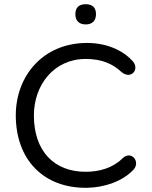

<svg xmlns="http://www.w3.org/2000/svg" viewBox="-20 -883 721 912"><path d="M393 9C476 8 563 -22 614 -77C649 -114 604 -171 562 -131C517 -86 453 -67 387 -67C236 -67 141 -166 141 -335C141 -479 236 -603 387 -603C462 -603 514 -581 557 -541C603 -502 648 -556 607 -596C561 -645 486 -679 393 -679C187 -679 55 -525 55 -335C55 -125 187 12 393 9ZM387 -767C419 -767 436 -785 436 -816C436 -847 419 -863 387 -863C355 -863 338 -847 338 -816C338 -785 355 -767 387 -767Z"/></svg>

Font: SN Pro Book
Style: Regular
Weight: 350
Designer: Tobias Whetton
Foundry: Supernotes
Version: Version 1.003;Glyphs 3.3 (3324)